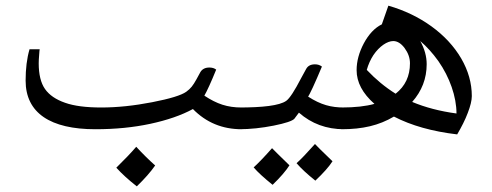

<svg xmlns="http://www.w3.org/2000/svg" viewBox="-20 -453 1725 673"><path d="M827.1 0C832.5 0 835.4 -2.9 835.4 -8.3V-67.9C835.4 -73.2 832.5 -76.2 827.1 -76.2C776.9 -76.2 740.7 -88.4 696.3 -117.7C705.6 -133.8 719.7 -164.6 737.8 -209C731.4 -213.9 723.6 -216.3 713.9 -216.3C699.2 -216.3 689 -210.9 682.6 -200.7L668.5 -174.8C656.2 -152.8 648.9 -143.1 632.8 -131.3C615.7 -119.1 576.2 -106.9 513.2 -94.7C450.2 -82.5 391.1 -76.2 335 -76.2C282.2 -76.2 239.7 -81.5 208 -92.8C175.8 -104 152.3 -120.1 137.7 -141.1C123 -162.1 115.7 -192.4 115.7 -231C115.7 -239.3 116.2 -248.5 117.2 -259.8C117.7 -271 118.7 -277.8 119.1 -280.3H83.5C74.2 -248.5 69.8 -211.9 69.8 -170.4C69.8 -56.6 157.2 0 314 0C383.3 0 447.8 -6.3 506.8 -19C565.9 -31.7 615.7 -48.8 656.2 -70.8C702.6 -23.4 759.8 0 827.1 0ZM523.9 127C502.9 108.4 480.5 86.4 457.5 61.5C440.9 81.1 417.5 105.5 387.7 134.8C406.7 155.8 430.7 177.7 459.5 200.2C486.8 173.8 508.3 149.4 523.9 127Z M1084 -227.5C1069.3 -227.5 1059.1 -222.2 1053.2 -211.4L1035.6 -179.2C1012.7 -134.8 995.1 -107.9 983.4 -99.6C959.5 -82.5 899.4 -76.2 816.9 -76.2C811.5 -76.2 808.6 -73.2 808.6 -67.9V-8.3C808.6 -2.9 811.5 0 816.9 0C856.9 0 897.9 -4.4 939.5 -12.7C981 -21 1004.9 -29.3 1011.7 -36.6L1027.8 -58.1C1071.8 -19.5 1124.5 0 1186 0C1191.4 0 1194.3 -2.9 1194.3 -8.3V-67.9C1194.3 -73.2 1191.4 -76.2 1186 -76.2C1140.6 -76.2 1105 -85.4 1060.1 -114.3C1062 -116.7 1067.4 -127.4 1076.7 -147C1085.9 -166.5 1096.2 -190.9 1108.4 -219.7C1101.1 -225.1 1093.3 -227.5 1084 -227.5ZM994.6 126.5C960 92.8 939.5 72.8 933.6 66.4C908.2 95.2 886.7 117.7 869.1 133.8C883.3 150.4 905.8 170.9 935.5 194.8C962.9 168.5 982.4 145.5 994.6 126.5ZM1145.5 112.3C1110.4 78.6 1089.8 58.1 1084 51.8C1056.2 83 1034.7 105.5 1019.5 119.1C1034.7 136.7 1056.6 157.2 1085.4 180.2C1113.3 153.8 1133.3 131.3 1145.5 112.3Z M1177.2 0C1251 0 1308.1 -13.2 1360.8 -44.4C1421.9 -12.7 1495.6 7.8 1582.5 18.1C1597.7 -7.8 1610.4 -32.7 1619.6 -57.1C1628.9 -81.1 1633.8 -101.1 1633.8 -116.2C1633.8 -161.1 1621.6 -205.1 1596.7 -248C1571.8 -290.5 1537.1 -328.1 1492.7 -360.4C1448.2 -392.6 1397.5 -417 1341.3 -433.1L1318.4 -367.7C1293.5 -355.5 1272.5 -333 1255.4 -301.3C1238.3 -269 1230 -237.8 1230 -207C1230 -164.6 1251 -125.5 1292.5 -88.9C1262.7 -80.6 1224.6 -76.2 1177.2 -76.2C1171.9 -76.2 1168.9 -73.7 1168.9 -69.3V-8.3C1168.9 -2.9 1171.9 0 1177.2 0ZM1417 -231C1417 -186.5 1400.4 -150.9 1366.7 -124.5C1330.1 -147.5 1296.4 -175.3 1265.6 -208C1271 -227.1 1278.8 -244.6 1289.1 -260.3C1310.1 -291 1337.4 -309.1 1358.4 -309.1C1372.6 -309.1 1386.2 -300.8 1398.4 -284.2C1410.6 -267.6 1417 -250 1417 -231ZM1580.1 -55.2C1522 -63 1470.2 -76.7 1424.8 -95.7C1458.5 -133.8 1475.6 -177.7 1475.6 -228C1475.6 -254.9 1468.3 -281.7 1453.1 -309.1C1475.6 -290 1496.6 -266.6 1516.6 -238.8C1556.2 -182.1 1580.1 -114.3 1580.1 -55.2Z"/></svg>

Font: Noto Naskh Arabic
Style: Regular
Weight: 400
Designer: Monotype Design Team
Foundry: Monotype Imaging Inc.
Version: Version 1.07